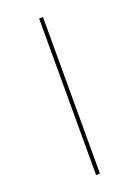

<svg xmlns="http://www.w3.org/2000/svg" viewBox="-184 -839 845 1164"><g transform="rotate(-20 238.5 -257.0)"><path d="M225 -762V248H250V-762Z"/></g></svg>

Font: Noto Sans Hebrew SemiCondensed Thin
Style: Regular
Weight: 100
Width: 4
Designer: Monotype Design Team
Foundry: Monotype Imaging Inc.
Version: Version 2.004